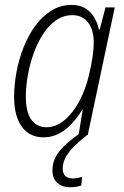

<svg xmlns="http://www.w3.org/2000/svg" viewBox="-20 -561 515 798"><path d="M161.1 9.8Q122.6 9.8 95 -10Q67.4 -29.8 53 -67.4Q38.6 -105 38.6 -157.7Q38.6 -207.5 48.3 -260.5Q58.1 -313.5 77.6 -363.3Q97.2 -413.1 126.2 -453.1Q155.3 -493.2 193.4 -516.8Q231.4 -540.5 277.8 -540.5Q312 -540.5 335 -526.1Q357.9 -511.7 371.6 -488.5Q385.3 -465.3 391.1 -438.5H394.5L418.5 -530.3H457L344.7 0H306.6L323.7 -104.5H321.3Q303.7 -74.7 279.8 -48.6Q255.9 -22.5 226.1 -6.3Q196.3 9.8 161.1 9.8ZM173.3 -32.2Q213.4 -32.2 248.3 -61.8Q283.2 -91.3 309.6 -140.4Q335.9 -189.5 349.6 -248Q358.9 -287.1 364.3 -321.3Q369.6 -355.5 369.6 -384.8Q369.6 -437.5 345.9 -467.8Q322.3 -498 280.8 -498Q244.1 -498 213.6 -477.1Q183.1 -456.1 159.9 -420.7Q136.7 -385.3 120.6 -341.1Q104.5 -296.9 95.9 -249.8Q87.4 -202.6 87.4 -159.2Q87.4 -96.2 109.9 -64.2Q132.3 -32.2 173.3 -32.2ZM271 217.3Q237.8 217.3 217.8 198.7Q197.8 180.2 197.8 147.5Q197.8 117.7 210.9 92.3Q224.1 66.9 249 43.5Q273.9 20 308.1 -3.9L342.3 0Q313.5 22.5 290.5 44.7Q267.6 66.9 254.2 90.3Q240.7 113.8 240.7 140.1Q240.7 159.7 251.2 170.2Q261.7 180.7 281.7 180.7Q292.5 180.7 302.7 178.7Q313 176.8 321.3 174.3L317.9 210Q308.6 212.9 296.9 215.1Q285.2 217.3 271 217.3Z"/></svg>

Font: Open Sans SemiCondensed Light
Style: Italic
Weight: 300
Width: 4
Italic angle: -12°
Designer: Monotype Design Team
Foundry: Monotype Imaging Inc.
Version: Version 3.000